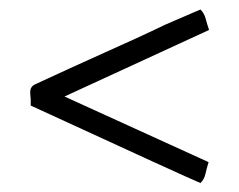

<svg xmlns="http://www.w3.org/2000/svg" viewBox="-20 -401 513 412"><path d="M45.9 -187.8 44.9 -200V-204.1Q44.9 -215.3 56.1 -220.4Q128.6 -254.1 207.1 -289.3Q285.7 -324.5 310.7 -336.7Q335.7 -349 353.1 -356.1Q370.4 -363.3 380.6 -367.9Q390.8 -372.4 396.9 -375Q403.1 -377.6 405.6 -378.6Q408.2 -379.6 410.2 -380.6Q418.4 -372.4 421.4 -360.7Q424.5 -349 428.6 -336.7L118.4 -193.9L427.6 -53.1Q423.5 -39.8 420.9 -28.1Q418.4 -16.3 410.2 -8.2Q382.7 -19.4 45.9 -174.5Z"/></svg>

Font: Suravaram
Style: Regular
Weight: 400
Designer: Purushoth Kumar Guthula
Foundry: SiliconAndhra, USA.
Version: Version 1.0.4; ttfautohint (v1.2.42-39fb)